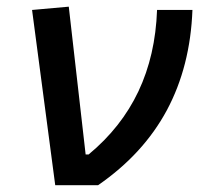

<svg xmlns="http://www.w3.org/2000/svg" viewBox="-20 -547 626 567"><path d="M143.1 0 74.7 -517.6 183.1 -527.3 232.9 -90.8H241.7Q338.4 -170.9 388.7 -277.1Q439 -383.3 443.8 -517.6H548.3Q542 -350.6 472.7 -221.4Q403.3 -92.3 269.5 0Z"/></svg>

Font: Cascadia Code PL
Style: Italic
Weight: 400
Italic angle: -10°
Monospace: yes
Designer: Aaron Bell
Foundry: Saja Typeworks
Version: Version 2404.023